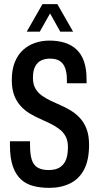

<svg xmlns="http://www.w3.org/2000/svg" viewBox="-20 -895 471 927"><path d="M218 12Q176 12 141 3Q106 -6 81 -29Q56 -52 42 -92Q28 -132 28 -194Q28 -199 28 -204Q28 -209 28 -213H125Q125 -208 125 -203Q125 -198 125 -193Q125 -150 133.5 -123.5Q142 -97 162.5 -85.5Q183 -74 215 -74Q234 -74 248.5 -78Q263 -82 274.5 -91Q286 -100 293.5 -113Q301 -126 304.5 -144Q308 -162 308 -186Q308 -216 296.5 -237Q285 -258 265.5 -272.5Q246 -287 222.5 -298.5Q199 -310 173 -321.5Q147 -333 123 -347.5Q99 -362 79.5 -383.5Q60 -405 48.5 -435Q37 -465 37 -509Q37 -559 51.5 -595Q66 -631 91.5 -654Q117 -677 149.5 -688Q182 -699 219 -699Q260 -699 293 -688.5Q326 -678 349.5 -656Q373 -634 385.5 -598.5Q398 -563 398 -511V-493H303V-510Q303 -542 295 -565Q287 -588 269.5 -600Q252 -612 221 -612Q198 -612 179.5 -603.5Q161 -595 150 -574.5Q139 -554 139 -520Q139 -489 150.5 -468.5Q162 -448 181.5 -434Q201 -420 225 -408.5Q249 -397 274.5 -386Q300 -375 324 -360Q348 -345 367.5 -323.5Q387 -302 398.5 -271Q410 -240 410 -196Q410 -122 386 -76.5Q362 -31 318.5 -9.5Q275 12 218 12ZM109 -742 185 -875H257L333 -742H271L203 -864H241L172 -742Z"/></svg>

Font: Archivo ExtraCondensed Medium
Style: Regular
Weight: 500
Width: 2
Designer: Hector Gatti
Foundry: Omnibus-Type
Version: Version 2.001